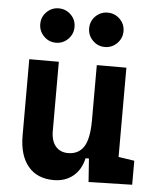

<svg xmlns="http://www.w3.org/2000/svg" viewBox="-54 -801 694 856"><g transform="rotate(5 293.0 -372.5)"><path d="M217.8 9.8Q143.9 9.8 103.5 -38.8Q63 -87.4 63 -175.8V-517.6H195.3V-208.5Q195.3 -164.1 215.6 -139.9Q235.8 -115.7 271.5 -115.7Q318 -115.7 341.6 -151.6Q365.2 -187.5 365.2 -272L391.6 -99.6H351.6Q339.5 -46.9 304.4 -18.6Q269.3 9.8 217.8 9.8ZM374 4.9 365.2 -119.1V-210H497.6V-118.2L568.8 -107.4V0ZM365.2 -146.5V-517.6H497.6V-175.8ZM393.3 -601.1Q362 -601.1 339.4 -623.8Q316.9 -646.6 316.9 -678.2Q316.9 -710.4 339.4 -732.7Q362 -754.9 393.3 -754.9Q425.3 -754.9 448 -732.6Q470.7 -710.3 470.7 -678.2Q470.7 -646.6 448 -623.8Q425.3 -601.1 393.3 -601.1ZM174.6 -601.1Q143.1 -601.1 120.6 -623.8Q98.1 -646.6 98.1 -678.2Q98.1 -710.4 120.7 -732.7Q143.2 -754.9 174.6 -754.9Q206.5 -754.9 229 -732.6Q251.5 -710.3 251.5 -678.2Q251.5 -646.6 229.1 -623.8Q206.7 -601.1 174.6 -601.1Z"/></g></svg>

Font: Cascadia Code
Style: Regular
Weight: 400
Monospace: yes
Designer: Aaron Bell
Foundry: Saja Typeworks
Version: Version 2106.017